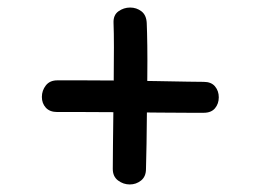

<svg xmlns="http://www.w3.org/2000/svg" viewBox="-20 -578 690 509"><path d="M367 -130Q367 -110 354 -99.5Q341 -89 324 -89Q307 -89 293 -99.5Q279 -110 279 -130Q279 -155 279.5 -194Q280 -233 280.5 -278.5Q281 -324 281.5 -369Q282 -414 282 -453Q282 -492 281 -517Q280 -538 294 -548Q308 -558 325 -558Q342 -558 355 -548Q368 -538 369 -517Q370 -494 370.5 -456.5Q371 -419 370.5 -374.5Q370 -330 369.5 -284Q369 -238 368.5 -198Q368 -158 367 -130ZM132 -281Q112 -281 101.5 -292.5Q91 -304 91 -321Q91 -338 101.5 -351.5Q112 -365 132 -365Q158 -365 202 -365Q246 -365 297.5 -364.5Q349 -364 396.5 -363Q444 -362 478 -361.5Q512 -361 520 -361Q540 -361 550 -349Q560 -337 560 -320Q560 -303 550 -291Q540 -279 520 -279Q514 -279 482 -279Q450 -279 402.5 -279.5Q355 -280 303.5 -280.5Q252 -281 206 -281Q160 -281 132 -281Z"/></svg>

Font: Playpen Sans Deva
Style: Regular
Weight: 400
Designer: Pooja Saxena, Gunjan Panchal, Laura Meseguer, Veronika Burian, José Scaglione
Foundry: TypeTogether
Version: Version 2.000